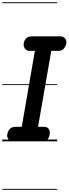

<svg xmlns="http://www.w3.org/2000/svg" viewBox="-25 -1250 607 1698"><path d="M92 0Q65 0 50 -18.5Q35 -37 39.5 -62.5Q44 -89 61.2 -108.8Q78.5 -128.5 112.5 -128.5H167.5L283.5 -800H235.5Q210 -800 195.2 -821Q180.5 -842 185 -867Q189.5 -893.5 206 -911Q222.5 -928.5 254.5 -928.5H509.5Q534 -928.5 549.5 -911Q565 -893.5 561.5 -867Q557 -842 540.2 -821Q523.5 -800 489.5 -800H428.5L311.5 -128.5H366.5Q393.5 -128.5 406.2 -108.8Q419 -89 414.5 -62.5Q411 -37 396.5 -18.5Q382 0 346 0ZM92 0Q65 0 50 -18.5Q35 -37 39.5 -62.5Q44 -89 61.2 -108.8Q78.5 -128.5 112.5 -128.5H167.5L283.5 -800H235.5Q210 -800 195.2 -821Q180.5 -842 185 -867Q189.5 -893.5 206 -911Q222.5 -928.5 254.5 -928.5H509.5Q534 -928.5 549.5 -911Q565 -893.5 561.5 -867Q557 -842 540.2 -821Q523.5 -800 489.5 -800H428.5L311.5 -128.5H366.5Q393.5 -128.5 406.2 -108.8Q419 -89 414.5 -62.5Q411 -37 396.5 -18.5Q382 0 346 0ZM-5 420.5H480.5V428.5H-5ZM-5 -16H480.5V0H-5ZM-5 -505.5H480.5V-497.5H-5ZM-5 -1230H480.5V-1222H-5Z"/></svg>

Font: Edu VIC WA NT Pre Guide
Style: Regular
Weight: 400
Designer: Tina and Corey Anderson, Eben Sorkin, Mirko Velimirovic
Foundry: Google for Education
Version: Version 1.000